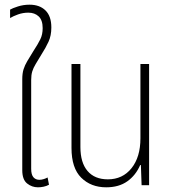

<svg xmlns="http://www.w3.org/2000/svg" viewBox="-20 -790 737 819"><path d="M142 9Q116 9 95.5 -7.5Q75 -24 75 -64V-452Q75 -477 80.5 -494.5Q86 -512 96.5 -529.5Q107 -547 123 -573Q142 -602 152 -622.5Q162 -643 162 -670Q162 -704 145 -720Q128 -736 101 -736Q78 -736 57 -728.5Q36 -721 23 -713V-749Q33 -755 56.5 -762.5Q80 -770 106 -770Q149 -770 174 -745.5Q199 -721 199 -673Q199 -638 187 -612Q175 -586 157 -558Q142 -533 132 -516.5Q122 -500 117.5 -485Q113 -470 113 -449V-70Q113 -45 122.5 -34Q132 -23 148 -23Q157 -23 166.5 -26Q176 -29 183 -33L189 -2Q178 4 165.5 6.5Q153 9 142 9Z M433 9Q368 9 326.5 -32Q285 -73 285 -159V-517H323V-163Q323 -96 353.5 -60.5Q384 -25 440 -25Q503 -25 541 -72.5Q579 -120 579 -200V-517H616V0H584L581 -86H578Q559 -42 523 -16.5Q487 9 433 9Z"/></svg>

Font: Noto Sans Thai UI Cond ExtLt
Style: Regular
Weight: 200
Width: 3
Designer: Monotype Design Team
Foundry: Monotype Imaging Inc.
Version: Version 2.000; ttfautohint (v1.8.4.7-5d5b)